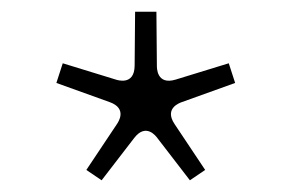

<svg xmlns="http://www.w3.org/2000/svg" viewBox="-20 -855 499 328"><path d="M370.8 -746.9 280.3 -719.1C247.1 -708.9 248 -740.4 248 -742.8L247.2 -835H210.8L210 -742.8C209.7 -708.1 179.9 -718.4 177.7 -719.1L87.2 -746.9L76.3 -713.3L167.5 -680.5C198.1 -669.5 181.8 -646.1 179.8 -643.1L127.5 -564.7L153.6 -547L209.2 -619.2C229.5 -645.7 246.9 -621.8 248.8 -619.2L304.4 -547L330.5 -564.7L278.2 -643.1C260.1 -670.2 287.2 -679.3 290.5 -680.5L381.7 -713.3Z"/></svg>

Font: Hussar Ekologiczny
Style: Regular
Weight: 400
Foundry: Cannot Into Space Fonts
Version: Version 0.97